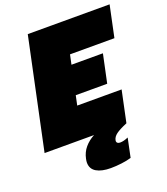

<svg xmlns="http://www.w3.org/2000/svg" viewBox="-182 -811 991 1142"><g transform="rotate(-20 314.0 -240.0)"><path d="M198 140Q198 130 201 116Q209 77 233.5 48Q258 19 294 0H-19L129 -699H647L605 -500H324L311 -439H510L472 -260H273L260 -199H541L499 0Q451 20 429.5 36Q408 52 404 72L403 78Q403 86 409 90.5Q415 95 425 95Q448 95 477 82L452 202Q426 210 390 214.5Q354 219 321 219Q264 219 231 199.5Q198 180 198 140Z"/></g></svg>

Font: Prompt Black
Style: Italic
Weight: 900
Italic angle: -12°
Designer: Katatrad Team
Foundry: CadsonDemak
Version: Version 1.001